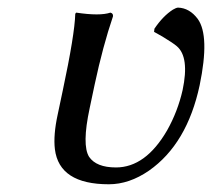

<svg xmlns="http://www.w3.org/2000/svg" viewBox="-20 -472 554 502"><path d="M227.5 -251 214.4 -189Q193.8 -92.8 212.9 -62Q231.9 -34.2 283.2 -34.2Q360.8 -34.2 417 -131.3Q444.8 -180.7 457.5 -236.8Q475.6 -322.8 442.4 -351.1Q437.5 -355.5 426.3 -362.8Q404.3 -377.4 382.8 -388.7Q382.8 -389.2 383.8 -397Q406.2 -430.2 432.1 -446.8Q440.4 -451.7 445.3 -452.1Q475.6 -451.2 497.1 -422.4Q528.8 -378.4 502 -249Q469.2 -95.7 369.6 -25.9Q317.9 9.8 264.6 9.8Q134.8 9.8 123.5 -82Q119.1 -118.7 130.9 -172.9L144 -234.9Q175.3 -381.8 176.8 -436L179.2 -439Q241.2 -429.7 268.6 -439Q276.4 -437 275.4 -429.2Q249 -351.6 227.5 -251Z"/></svg>

Font: Linux Biolinum Slanted O
Style: Slanted
Weight: 400
Designer: Philipp H. Poll
Foundry: Philipp H. Poll
Version: Version 1.0.4